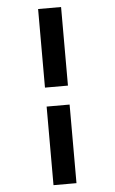

<svg xmlns="http://www.w3.org/2000/svg" viewBox="-63 -865 626 1049"><g transform="rotate(-5 250.0 -340.0)"><path d="M187 -392V-823H313V-392ZM187 143V-288H313V143Z"/></g></svg>

Font: Iosevka SS04 Extrabold
Style: Italic
Weight: 800
Italic angle: -9°
Monospace: yes
Designer: Belleve Invis
Foundry: Belleve Invis
Version: Version 19.0.0; ttfautohint (v1.8.4)